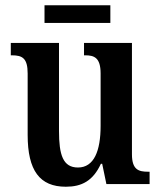

<svg xmlns="http://www.w3.org/2000/svg" viewBox="-20 -699 610 729"><path d="M149 -612H399V-679H149ZM230 10C290 10 333 -12 363 -77H368L384 0H548V-47H542C507 -47 481 -54 481 -113V-536H299V-489H303C337 -489 362 -481 362 -420V-221C362 -126 337 -63 276 -63C219 -63 204 -111 204 -202V-536H21V-489H25C65 -489 85 -478 85 -420V-187C85 -51 131 10 230 10Z"/></svg>

Font: Noto Serif Myanmar Condensed SemiBold
Style: Regular
Weight: 600
Width: 3
Designer: Ben Mitchell and the Monotype Design Team
Foundry: Monotype Imaging Inc.
Version: Version 2.106